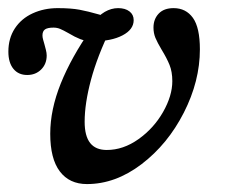

<svg xmlns="http://www.w3.org/2000/svg" viewBox="-20 -446 567 477"><path d="M104.8 -113.7Q104.8 -173.4 131 -238.7Q157.3 -304 206.5 -374.2H254.8Q221.8 -306.5 206 -247.6Q190.3 -188.7 190.3 -143.5Q190.3 -108.1 204 -90.7Q217.7 -73.4 245.2 -73.4Q286.3 -73.4 324.2 -100.4Q362.1 -127.4 385.1 -167.7Q408.1 -208.1 408.1 -244.4Q408.1 -267.7 401.2 -284.7Q394.4 -301.6 381.5 -322.6Q371 -340.3 366.1 -352Q361.3 -363.7 361.3 -377.4Q361.3 -398.4 374.2 -412.1Q387.1 -425.8 411.3 -425.8Q441.9 -425.8 459.3 -401.6Q476.6 -377.4 476.6 -323.4Q476.6 -244.4 436.7 -166.1Q396.8 -87.9 331.9 -38.3Q266.9 11.3 196 11.3Q152.4 11.3 128.6 -20.2Q104.8 -51.6 104.8 -113.7ZM0.8 -317.7Q0.8 -350.8 16.9 -375.4Q33.1 -400 61.3 -412.9Q89.5 -425.8 123.4 -425.8Q156.5 -425.8 177.8 -421.8Q199.2 -417.7 224.2 -410.5Q229 -408.9 244.4 -404.8L208.1 -385.5Q224.2 -407.3 240.3 -416.5Q256.5 -425.8 273.4 -425.8Q291.1 -425.8 301.6 -417.7Q312.1 -409.7 312.1 -396Q312.1 -372.6 284.3 -358.1Q256.5 -343.5 211.3 -343.5Q192.7 -343.5 179.4 -348.8Q166.1 -354 150 -363.7Q137.1 -371 129.4 -374.2Q121.8 -377.4 112.9 -377.4Q98.4 -377.4 91.9 -373Q85.5 -368.5 85.5 -358.1Q85.5 -353.2 87.1 -347.6Q88.7 -341.9 90.3 -336.3Q91.9 -329.8 94 -322.2Q96 -314.5 96 -308.1Q96 -287.1 82.3 -273.4Q68.5 -259.7 47.6 -259.7Q25.8 -259.7 13.3 -275Q0.8 -290.3 0.8 -317.7Z"/></svg>

Font: Playfair Micro SmCond SmLight
Style: Italic
Weight: 360
Width: 4
Italic angle: -15.6°
Designer: Claus Eggers Sørensen
Foundry: Claus Eggers Sørensen
Version: Version 2.203;Glyphs 3.3 (3326)